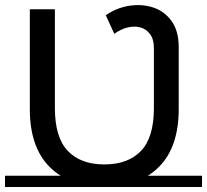

<svg xmlns="http://www.w3.org/2000/svg" viewBox="-22 -737 826 766"><path d="M393 8Q255 8 176 -71Q97 -150 97 -302V-700H197V-306Q197 -189 248.5 -135Q300 -81 394 -81Q489 -81 540.5 -135Q592 -189 592 -306V-545Q592 -580 577 -600.5Q562 -621 538.5 -627.5Q515 -634 487.5 -627.5Q460 -621 434 -602L400 -676Q441 -705 491 -713.5Q541 -722 586.5 -708Q632 -694 661.5 -654.5Q691 -615 691 -548V-302Q691 -150 612 -71Q533 8 393 8ZM-2 9V-36H784V9Z"/></svg>

Font: Montserrat Underline Thin Medium
Style: Regular
Weight: 500
Version: Version 9.000